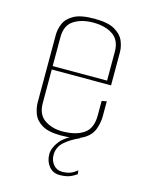

<svg xmlns="http://www.w3.org/2000/svg" viewBox="-100 -538 581 757"><g transform="rotate(15 191.0 -159.5)"><path d="M182 4Q131 4 104.5 -12Q78 -28 69 -52Q60 -76 60 -98V-373Q60 -396 69.5 -419.5Q79 -443 107 -459Q135 -475 191 -475Q246 -475 274 -459Q302 -443 312 -419.5Q322 -396 322 -373V-248H302V-370Q302 -417 271 -438Q240 -459 191 -459Q143 -459 111.5 -438.5Q80 -418 80 -370V-101Q80 -54 110.5 -33.5Q141 -13 182 -13Q238 -13 270 -35Q302 -57 302 -110V-169L322 -173V-114Q322 -84 311.5 -57Q301 -30 271 -13Q241 4 182 4ZM66 -238V-252H322V-238ZM217 156Q190 156 173.5 136Q157 116 157 87Q157 61 178.5 33.5Q200 6 246 -10L260 -6Q223 10 198.5 31.5Q174 53 174 86Q174 108 187.5 124.5Q201 141 223 141Q241 141 254.5 136.5Q268 132 284 119L286 134Q268 147 252.5 151.5Q237 156 217 156Z"/></g></svg>

Font: Smooch Sans Thin Thin
Style: Regular
Weight: 250
Version: Version 1.010